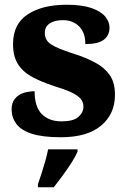

<svg xmlns="http://www.w3.org/2000/svg" viewBox="-20 -569 532 810"><path d="M237 10Q159 10 113.5 -5Q68 -20 48.5 -47Q29 -74 29 -107Q29 -135 42.5 -152Q56 -169 78 -176.5Q100 -184 126 -184Q126 -118 156.5 -87.5Q187 -57 240 -57Q289 -57 310.5 -75.5Q332 -94 332 -119Q332 -139 319.5 -153Q307 -167 280.5 -179.5Q254 -192 211 -205Q152 -224 113 -246Q74 -268 54.5 -300.5Q35 -333 35 -383Q35 -468 97 -508.5Q159 -549 261 -549Q326 -549 366 -535Q406 -521 424 -499Q442 -477 442 -453Q442 -419 417.5 -401Q393 -383 340 -383Q340 -432 313.5 -458Q287 -484 245 -484Q210 -484 189.5 -470Q169 -456 169 -430Q169 -400 194.5 -382.5Q220 -365 289 -343Q343 -326 382.5 -304.5Q422 -283 443.5 -251.5Q465 -220 465 -169Q465 -88 406.5 -39Q348 10 237 10ZM140 208Q147 188 155.5 162Q164 136 171.5 109Q179 82 183 61H307V71Q298 92 281 118.5Q264 145 244 172Q224 199 207 221H140Z"/></svg>

Font: Noto Serif Khmer ExtraBold
Style: Regular
Weight: 800
Version: Version 2.003